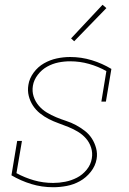

<svg xmlns="http://www.w3.org/2000/svg" viewBox="-20 -777 540 805"><path d="M203 8Q155 8 111 -5.5Q67 -19 28 -42L52 -186H72L49 -51Q84 -32 122.5 -21Q161 -10 203 -10Q228 -10 253.5 -15Q279 -20 302.5 -32Q326 -44 343.5 -65.5Q361 -87 365 -113Q369 -136 362 -158Q355 -180 340.5 -196.5Q326 -213 307 -224.5Q288 -236 267 -244.5Q246 -253 225 -260.5Q204 -268 184.5 -278Q165 -288 147.5 -302Q130 -316 118 -334.5Q106 -353 100.5 -375Q95 -397 99 -421Q103 -448 121 -472.5Q139 -497 164.5 -511.5Q190 -526 218 -532Q246 -538 274 -538Q321 -538 365 -524.5Q409 -511 447 -488L424 -351H405L426 -479Q392 -498 353.5 -509Q315 -520 274 -520Q249 -520 224.5 -515Q200 -510 177.5 -497.5Q155 -485 138.5 -463.5Q122 -442 118 -418Q114 -394 121 -372.5Q128 -351 142.5 -334Q157 -317 176 -305.5Q195 -294 215.5 -285.5Q236 -277 257.5 -270Q279 -263 298.5 -252.5Q318 -242 335.5 -228.5Q353 -215 365 -196.5Q377 -178 383 -155.5Q389 -133 385 -110Q380 -81 360.5 -56.5Q341 -32 315 -17.5Q289 -3 260 2.5Q231 8 203 8ZM291 -604 278 -616 410 -757 426 -743Z"/></svg>

Font: Iosevka Slab Thin
Style: Italic
Weight: 100
Italic angle: -9°
Monospace: yes
Designer: Belleve Invis
Foundry: Belleve Invis
Version: Version 11.1.1; ttfautohint (v1.8.3)